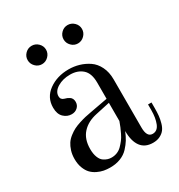

<svg xmlns="http://www.w3.org/2000/svg" viewBox="-158 -751 810 870"><g transform="rotate(-30 247.0 -316.0)"><path d="M308.1 -245.1 233.9 -229Q185.5 -218.8 157.7 -188.2Q129.9 -157.7 129.9 -106Q129.9 -80.1 137 -62.3Q144 -44.4 155.5 -36.9Q167 -29.3 176.3 -26.6Q185.5 -23.9 195.8 -23.9Q210.9 -23.9 224.9 -29.5Q238.8 -35.2 249.5 -46.1Q260.3 -57.1 268.8 -68.1Q277.3 -79.1 285.4 -95.7Q293.5 -112.3 297.9 -123Q302.2 -133.8 308.1 -149.9ZM476.1 -149.9V-120.1Q476.1 -98.1 474.4 -81.1Q472.7 -64 467.5 -45.7Q462.4 -27.3 453.4 -15.4Q444.3 -3.4 428.7 4.4Q413.1 12.2 392.1 12.2Q350.1 12.2 329.1 -16.1Q308.1 -44.4 308.1 -97.2Q298.8 -74.7 288.8 -58.3Q278.8 -42 262.5 -24.4Q246.1 -6.8 221.9 2.7Q197.8 12.2 167 12.2Q150.4 12.2 134.5 9.3Q118.7 6.3 102.1 -1.7Q85.4 -9.8 73.5 -22.2Q61.5 -34.7 53.7 -55.2Q45.9 -75.7 45.9 -102.1Q45.9 -125 52 -144.3Q58.1 -163.6 67.1 -177.2Q76.2 -190.9 91.1 -202.4Q106 -213.9 119.4 -220.7Q132.8 -227.5 151.9 -233.6Q170.9 -239.7 184.1 -242.7Q197.3 -245.6 215.8 -249L308.1 -266.1V-351.1Q308.1 -399.9 283.2 -421.9Q258.3 -443.8 219.2 -443.8Q180.7 -443.8 152.8 -426.8Q125 -409.7 125 -384.8Q125 -366.7 143.1 -361.8Q150.4 -359.9 155.3 -357.9Q160.2 -356 166.7 -351.8Q173.3 -347.7 176.8 -340.6Q180.2 -333.5 180.2 -324.2Q180.2 -307.1 168 -295.7Q155.8 -284.2 137.2 -284.2Q113.8 -284.2 95.9 -301.3Q78.1 -318.4 78.1 -352.1Q78.1 -405.3 121.3 -436.5Q164.6 -467.8 225.1 -467.8Q252.9 -467.8 279.1 -460.2Q305.2 -452.6 328.4 -437Q351.6 -421.4 365.7 -392.8Q379.9 -364.3 379.9 -326.2V-74.2Q379.9 -23.9 410.2 -23.9Q435.5 -23.9 446.8 -52Q458 -80.1 458 -120.1V-149.9ZM288.1 -629.9Q302.2 -644 321.8 -644Q341.3 -644 355.7 -629.9Q370.1 -615.7 370.1 -596.2Q370.1 -576.7 355.7 -562.3Q341.3 -547.9 321.8 -547.9Q302.2 -547.9 288.1 -562.3Q273.9 -576.7 273.9 -596.2Q273.9 -615.7 288.1 -629.9ZM100.1 -629.9Q114.3 -644 133.8 -644Q153.3 -644 167.7 -629.9Q182.1 -615.7 182.1 -596.2Q182.1 -576.7 167.7 -562.3Q153.3 -547.9 133.8 -547.9Q114.3 -547.9 100.1 -562.3Q85.9 -576.7 85.9 -596.2Q85.9 -615.7 100.1 -629.9Z"/></g></svg>

Font: Flanker Steampunk
Style: Regular
Weight: 400
Designer: Alexey Kryukov, Leonardo Di Lena
Foundry: Alexey Kryukov, Leonardo Di Lena
Version: 1.210